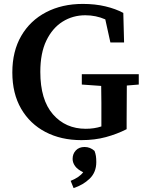

<svg xmlns="http://www.w3.org/2000/svg" viewBox="-20 -700 749 981"><path d="M396 16Q292 16 212.5 -25.5Q133 -67 88 -144.5Q43 -222 43 -330Q43 -438 88.5 -516.5Q134 -595 215.5 -637.5Q297 -680 403 -680Q466 -680 518.5 -667.5Q571 -655 610 -634L614 -483H544L518 -601Q470 -622 416 -622Q352 -622 300 -589.5Q248 -557 217 -493Q186 -429 186 -333Q186 -190 250.5 -116Q315 -42 418 -42Q462 -42 498 -54V-87Q498 -131 498 -174.5Q498 -218 497 -261L398 -268V-321H689V-268L628 -263Q628 -219 627.5 -174.5Q627 -130 627 -86V-40Q578 -15 521 0.5Q464 16 396 16ZM472 128Q472 180 438.5 212.5Q405 245 356 261L341 224Q386 206 405 180Q376 166 363.5 148.5Q351 131 351 112Q351 86 367.5 68.5Q384 51 412 51Q441 51 463 71Q468 84 470 97Q472 110 472 128Z"/></svg>

Font: Source Serif 4 SmText Semibold
Style: Regular
Weight: 600
Designer: Frank Grießhammer
Foundry: Adobe
Version: Version 4.005;hotconv 1.1.0;makeotfexe 2.6.0